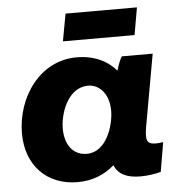

<svg xmlns="http://www.w3.org/2000/svg" viewBox="-53 -779 802 841"><g transform="rotate(-5 348.5 -358.0)"><path d="M531 11C563 11 596 6 621 -1L643 -130C633 -128 622 -127 610 -127C570 -127 565 -146 574 -201L631 -520H495C486 -505 477 -482 471 -459C432 -505 373 -533 297 -533C135 -533 30 -380 30 -221C30 -82 119 12 255 12C321 12 375 -11 417 -48C433 -9 469 11 531 11ZM337 -405C382 -405 428 -366 428 -287C428 -222 392 -108 306 -108C246 -108 210 -155 210 -227C210 -295 248 -405 337 -405ZM244 -608H559L580 -728H266Z"/></g></svg>

Font: Fixel Display 20240404 ExBold
Style: Italic
Weight: 800
Italic angle: -10°
Designer: AlfaBravo + MacPaw
Foundry: Kyrylo Tkachov, Marchela Mozhyna, Serhii Makarenko, Maria Weinstein, Zakhar Kryvoshyya
Version: Version 1.211;Glyphs 3.2 (3225)